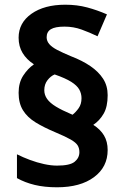

<svg xmlns="http://www.w3.org/2000/svg" viewBox="-20 -785 526 815"><path d="M59 -391Q59 -434 78.5 -464Q98 -494 124 -512Q93 -532 76 -560Q59 -588 59 -625Q59 -688 113.5 -726.5Q168 -765 257 -765Q307 -765 350 -753.5Q393 -742 434 -724L394 -631Q361 -647 326.5 -659.5Q292 -672 254 -672Q214 -672 196 -661Q178 -650 178 -627Q178 -611 189 -598Q200 -585 223 -573Q246 -561 282 -546Q329 -528 363.5 -504.5Q398 -481 417.5 -451Q437 -421 437 -381Q437 -332 420 -302.5Q403 -273 376 -255Q406 -236 421.5 -210Q437 -184 437 -148Q437 -76 379 -33Q321 10 222 10Q169 10 127.5 0Q86 -10 52 -29V-130Q78 -117 107.5 -106Q137 -95 167 -88.5Q197 -82 222 -82Q277 -82 297 -98.5Q317 -115 317 -139Q317 -156 309.5 -168Q302 -180 280.5 -192.5Q259 -205 216 -223Q166 -244 131 -265.5Q96 -287 77.5 -317Q59 -347 59 -391ZM168 -402Q168 -382 180 -365Q192 -348 217.5 -332.5Q243 -317 281 -301L288 -298Q302 -309 314 -326Q326 -343 326 -368Q326 -388 316.5 -405Q307 -422 282.5 -437.5Q258 -453 212 -469Q195 -462 181.5 -444.5Q168 -427 168 -402Z"/></svg>

Font: Noto Sans Devanagari
Style: Bold
Weight: 700
Version: Version 2.003